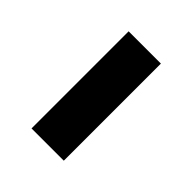

<svg xmlns="http://www.w3.org/2000/svg" viewBox="-1 -475 446 446"><g transform="rotate(-45 222.5 -252.0)"><path d="M382 -199H63V-305H382Z"/></g></svg>

Font: Libre Caslon Text
Style: Bold
Weight: 700
Designer: Pablo Impallari, Rodrigo Fuenzalida
Foundry: Pablo Impallari, Rodrigo Fuenzalida
Version: Version 1.002